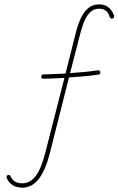

<svg xmlns="http://www.w3.org/2000/svg" viewBox="-20 -621 546 885"><path d="M82 244C145 244 183 187 209 88L298 -264C345 -267 392 -271 434 -277C439 -278 443 -282 443 -287C443 -292 438 -297 433 -297C432 -297 432 -297 432 -297C392 -291 348 -287 303 -284L351 -470C374 -561 406 -581 437 -581C462 -581 478 -569 486 -542C488 -538 492 -535 496 -535C502 -535 506 -540 506 -545C506 -546 506 -547 506 -548C494 -583 470 -601 437 -601C398 -601 358 -578 331 -476L282 -282C247 -280 212 -279 180 -278C174 -278 170 -274 170 -268C170 -262 174 -258 180 -258C211 -259 244 -260 277 -262L189 82C165 177 133 224 82 224C52 224 36 209 29 192C28 188 24 185 20 185C14 185 10 190 10 195C10 196 10 198 11 199C20 222 42 244 82 244Z"/></svg>

Font: Mistral SingleLine Outline
Style: Regular
Weight: 300
Designer: François Chastanet, Élisa Garzelli, Anais Alves, Morgane Autin
Foundry: institut supérieur des arts et du design Toulouse / isdaT
Version: Version 1.000;Glyphs 3.3 (3337)